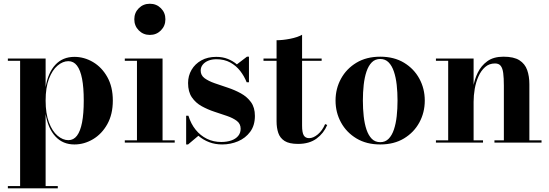

<svg xmlns="http://www.w3.org/2000/svg" viewBox="-20 -780 3004 1050"><path d="M23 250V237.5H90V-447.5H23V-460H229.5V-303.5Q242.5 -382.5 282.8 -425.8Q323 -469 387 -469Q440.5 -469 488.8 -440.5Q537 -412 567 -358.5Q597 -305 597 -230Q597 -155 567 -101.2Q537 -47.5 488.8 -18.8Q440.5 10 387 10Q323.5 10 283 -33.8Q242.5 -77.5 229.5 -156.5V237.5H296V250ZM354 -13.5Q382.5 -13.5 401 -38Q419.5 -62.5 428.8 -110.5Q438 -158.5 438 -230Q438 -301.5 428.8 -349.2Q419.5 -397 401 -421.2Q382.5 -445.5 354 -445.5Q323.5 -445.5 294.8 -421.2Q266 -397 247.8 -349.2Q229.5 -301.5 229.5 -230Q229.5 -158.5 247.8 -110.2Q266 -62 294.8 -37.8Q323.5 -13.5 354 -13.5Z M799.5 -589Q763.5 -589 739 -613.8Q714.5 -638.5 714.5 -674.5Q714.5 -710.5 739 -735Q763.5 -759.5 799.5 -759.5Q835.5 -759.5 860 -735Q884.5 -710.5 884.5 -674.5Q884.5 -638.5 860 -613.8Q835.5 -589 799.5 -589ZM869 -460V-12.5H935.5V0H662.5V-12.5H729V-447.5H662.5V-460Z M998 10V-147H1010.5Q1024 -102.5 1050 -70.5Q1076 -38.5 1111.5 -21Q1147 -3.5 1190 -3.5Q1220.5 -3.5 1244.5 -11.8Q1268.5 -20 1282.2 -36.2Q1296 -52.5 1296 -76Q1296 -103 1275.2 -118.8Q1254.5 -134.5 1221.8 -145.8Q1189 -157 1152.5 -169Q1116 -181 1083 -199.2Q1050 -217.5 1029.2 -247.8Q1008.5 -278 1008.5 -326Q1008.5 -365.5 1027.5 -398Q1046.5 -430.5 1081 -449.8Q1115.5 -469 1162.5 -469Q1197.5 -469 1225.8 -457.8Q1254 -446.5 1275.5 -428L1330.5 -470H1341.5V-330H1329Q1316 -363 1293.8 -391.8Q1271.5 -420.5 1239.2 -438.2Q1207 -456 1163.5 -456Q1138 -456 1118.8 -448Q1099.5 -440 1088.5 -426Q1077.5 -412 1077.5 -394Q1077.5 -368 1099 -352.2Q1120.5 -336.5 1154.2 -324.8Q1188 -313 1225.8 -300.5Q1263.5 -288 1297.2 -269.5Q1331 -251 1352.5 -221.5Q1374 -192 1374 -146Q1374 -94 1348.2 -59.2Q1322.5 -24.5 1281.5 -7.2Q1240.5 10 1195 10Q1156.5 10 1123.8 -2.5Q1091 -15 1065 -37.5L1008.5 10Z M1610 7Q1561.5 7 1536.2 -9.2Q1511 -25.5 1501.8 -53.2Q1492.5 -81 1492.5 -116V-560Q1526 -560 1566 -567.8Q1606 -575.5 1632 -590V-93Q1632 -55.5 1641 -40Q1650 -24.5 1670.5 -24.5Q1693.5 -24.5 1718.2 -45.2Q1743 -66 1758 -101.5L1769.5 -96.5Q1750.5 -51 1711 -22Q1671.5 7 1610 7ZM1421 -447.5V-460H1739V-447.5Z M2059.5 10Q1984 10 1929.2 -23Q1874.5 -56 1844.8 -110.5Q1815 -165 1815 -230Q1815 -295 1844.8 -349.5Q1874.5 -404 1929.2 -437Q1984 -470 2059.5 -470Q2135 -470 2189.5 -437Q2244 -404 2273.5 -349.5Q2303 -295 2303 -230Q2303 -165 2273.5 -110.5Q2244 -56 2189.5 -23Q2135 10 2059.5 10ZM2059.5 -2.5Q2087 -2.5 2105.2 -21Q2123.5 -39.5 2134.2 -71.5Q2145 -103.5 2149.5 -144.5Q2154 -185.5 2154 -230Q2154 -275 2149.5 -315.8Q2145 -356.5 2134.2 -388.5Q2123.5 -420.5 2105.2 -439Q2087 -457.5 2059.5 -457.5Q2031.5 -457.5 2013.2 -439Q1995 -420.5 1984.2 -388.5Q1973.5 -356.5 1969 -315.8Q1964.5 -275 1964.5 -230Q1964.5 -185.5 1969 -144.5Q1973.5 -103.5 1984.2 -71.5Q1995 -39.5 2013.2 -21Q2031.5 -2.5 2059.5 -2.5Z M2570 -460V-12.5H2621.5V0H2364V-12.5H2431V-447.5H2364V-460ZM2875 -319.5V-12.5H2941.5V0H2684V-12.5H2735.5V-311.5Q2735.5 -353.5 2732 -380.2Q2728.5 -407 2718.2 -420Q2708 -433 2687 -433Q2655 -433 2632.8 -413.2Q2610.5 -393.5 2596.5 -362Q2582.5 -330.5 2576.2 -294Q2570 -257.5 2570 -223.5L2560.5 -221.5Q2560.5 -258 2567.2 -300.8Q2574 -343.5 2592.5 -382Q2611 -420.5 2645 -445.2Q2679 -470 2733.5 -470Q2790 -470 2820.5 -450.5Q2851 -431 2863 -397Q2875 -363 2875 -319.5Z"/></svg>

Font: Bodoni Moda 18pt
Style: Bold
Weight: 700
Designer: Owen Earl
Foundry: indestructible type
Version: Version 2.004